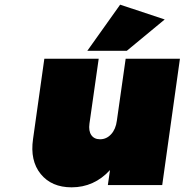

<svg xmlns="http://www.w3.org/2000/svg" viewBox="-20 -801 799 831"><path d="M123 -199.2 171.9 -546.9H407.2L367.2 -266.1Q362.8 -234.4 375.2 -216.3Q387.7 -198.2 413.1 -198.2Q440.9 -198.2 460.9 -220Q481 -241.7 485.8 -278.8L523.9 -546.9H758.8L682.1 0H446.8L456.1 -64.9Q387.2 9.8 290 9.8Q203.1 9.8 156.2 -47.9Q109.4 -105.5 123 -199.2ZM357.9 -581.1 500 -780.8 692.9 -716.8 528.8 -581.1Z"/></svg>

Font: Trueno UltraBlack
Style: Italic
Weight: 950
Designer: Julieta Ulanovsky
Foundry: Julieta Ulanovsky
Version: Version 3.001b | FøM Fix